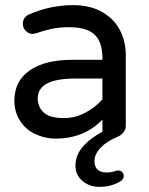

<svg xmlns="http://www.w3.org/2000/svg" viewBox="-20 -558 581 748"><path d="M366 170Q329 170 301.5 147Q274 124 274 87Q274 48 301 15.5Q328 -17 379 -45V-92Q308 -18 196 -18Q155 -18 117 -36Q80 -53 58 -87.5Q36 -122 36 -166Q36 -242 95.5 -283.5Q155 -325 262 -325H379V-332Q379 -394 348.5 -423Q318 -452 249 -452Q212 -452 183 -446Q154 -440 119 -428Q115 -427 111.5 -426.5Q108 -426 106 -426Q92 -426 80.5 -437.5Q69 -449 69 -465Q69 -492 96 -503Q178 -538 265 -538Q333 -538 380 -510Q426 -483 448 -439Q470 -395 470 -344V-68Q470 -53 460.5 -41.5Q451 -30 436 -24Q396 -8 372 17.5Q348 43 348 69Q348 114 396 114Q412 114 431 108Q432 108 432.5 107.5Q433 107 434 107Q436 107 437 106.5Q438 106 439 106Q449 106 455.5 112Q462 118 462 128Q462 139 451 147Q416 170 366 170ZM229 -98Q273 -98 312.5 -119Q352 -140 379 -171V-252H273Q127 -252 127 -175Q127 -141 150.5 -119.5Q174 -98 229 -98Z"/></svg>

Font: Huninn
Style: Regular
Weight: 400
Designer: justfont
Foundry: justfont
Version: Version 1.003